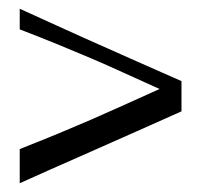

<svg xmlns="http://www.w3.org/2000/svg" viewBox="-20 -478 459 438"><path d="M394 -224Q351 -205 292 -178.5Q233 -152 164.5 -122Q96 -92 25 -60V-138Q76 -158 114.5 -174Q153 -190 186.5 -204.5Q220 -219 257.5 -236Q295 -253 344 -275Q299 -295 261 -312.5Q223 -330 186.5 -345.5Q150 -361 111 -377Q72 -393 25 -411V-458Q97 -425 165 -394.5Q233 -364 292 -338Q351 -312 394 -293Z"/></svg>

Font: Ojuju Medium
Style: Regular
Weight: 500
Designer: Chisaokwu Joboson, Mirko Velimirovic
Foundry: Udi Foundry
Version: Version 1.000